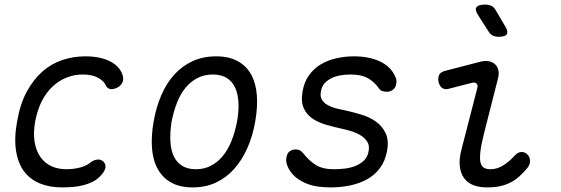

<svg xmlns="http://www.w3.org/2000/svg" viewBox="-20 -805 2440 835"><path d="M54 -275Q67 -352 96 -405.5Q125 -459 164 -493.5Q203 -528 251 -544Q299 -560 350 -560Q386 -560 413 -554Q440 -548 460 -537.5Q480 -527 492 -514Q504 -501 510 -487Q520 -464 513 -448Q506 -432 490 -424Q472 -415 458.5 -418Q445 -421 439 -436Q431 -453 406 -467Q381 -481 339 -481Q304 -481 270.5 -468Q237 -455 209.5 -429.5Q182 -404 162.5 -366.5Q143 -329 133 -277Q124 -227 130.5 -188Q137 -149 155.5 -122.5Q174 -96 203 -82.5Q232 -69 269 -69Q298 -69 326.5 -76Q355 -83 373 -98Q387 -109 403 -111Q419 -113 431 -101Q436 -95 438 -88Q440 -81 438 -73Q436 -65 430 -56Q424 -47 414 -37Q399 -22 380 -13Q361 -4 340.5 1Q320 6 297 8Q274 10 250 10Q196 10 154 -7Q112 -24 85.5 -58.5Q59 -93 50 -147.5Q41 -202 54 -275Z M818 10Q762 10 724.5 -11Q687 -32 666 -70Q645 -108 641 -160.5Q637 -213 648 -276Q659 -339 681.5 -391Q704 -443 738 -480.5Q772 -518 817.5 -539Q863 -560 920 -560Q976 -560 1014 -539Q1052 -518 1072.5 -480.5Q1093 -443 1097 -391Q1101 -339 1090 -277Q1079 -213 1055.5 -160.5Q1032 -108 998 -70Q964 -32 919 -11Q874 10 818 10ZM832 -69Q868 -69 897 -84Q926 -99 948.5 -126Q971 -153 986.5 -191.5Q1002 -230 1011 -277Q1019 -322 1017 -359.5Q1015 -397 1002.5 -424Q990 -451 966 -466Q942 -481 905 -481Q869 -481 839.5 -466Q810 -451 787.5 -424Q765 -397 750 -359Q735 -321 726 -275Q719 -229 721 -191Q723 -153 735.5 -126Q748 -99 772 -84Q796 -69 832 -69Z M1419 10Q1390 10 1364 6.5Q1338 3 1315 -6Q1292 -15 1272 -29.5Q1252 -44 1238 -67Q1231 -78 1227 -92.5Q1223 -107 1226 -121Q1229 -140 1240.5 -147.5Q1252 -155 1266 -155Q1276 -155 1284 -151Q1292 -147 1300 -137Q1324 -106 1353.5 -87.5Q1383 -69 1432 -69Q1452 -69 1476.5 -71.5Q1501 -74 1523.5 -82.5Q1546 -91 1562.5 -106.5Q1579 -122 1583 -147Q1588 -172 1577 -189Q1566 -206 1546.5 -217.5Q1527 -229 1504.5 -235.5Q1482 -242 1463 -246Q1431 -253 1398 -262.5Q1365 -272 1339.5 -289Q1314 -306 1301 -334.5Q1288 -363 1296 -408Q1303 -449 1324 -478Q1345 -507 1375 -525Q1405 -543 1442.5 -551.5Q1480 -560 1519 -560Q1585 -560 1632 -538Q1679 -516 1698 -474Q1703 -464 1704 -455.5Q1705 -447 1703 -441Q1702 -426 1690.5 -416Q1679 -406 1662 -406Q1653 -406 1643 -409Q1633 -412 1627 -422Q1606 -451 1578 -466Q1550 -481 1505 -481Q1481 -481 1459 -477Q1437 -473 1419.5 -464Q1402 -455 1390.5 -441.5Q1379 -428 1376 -409Q1371 -386 1380 -371.5Q1389 -357 1405 -348Q1421 -339 1440.5 -334Q1460 -329 1477 -326Q1513 -318 1550 -307Q1587 -296 1614.5 -276.5Q1642 -257 1657 -226Q1672 -195 1663 -147Q1655 -104 1632 -73.5Q1609 -43 1576 -25Q1543 -7 1502.5 1.5Q1462 10 1419 10Z M1932 -419Q1915 -414 1903 -422.5Q1891 -431 1887 -450Q1884 -470 1891 -481.5Q1898 -493 1920 -498L2067 -536Q2090 -542 2106.5 -538.5Q2123 -535 2133.5 -525Q2144 -515 2147.5 -499.5Q2151 -484 2146 -465L2083 -217Q2072 -172 2069 -143.5Q2066 -115 2069.5 -99Q2073 -83 2084 -76Q2095 -69 2113 -69Q2142 -69 2169 -86Q2196 -103 2218 -128Q2233 -144 2247.5 -144Q2262 -144 2272 -135Q2284 -125 2285 -107Q2286 -89 2273 -74Q2255 -52 2236.5 -36Q2218 -20 2197.5 -10Q2177 0 2153 5Q2129 10 2098 10Q2065 10 2039.5 0.5Q2014 -9 1998.5 -30Q1983 -51 1979.5 -83Q1976 -115 1988 -159L2056 -423Q2059 -436 2052 -442Q2045 -448 2033 -445ZM2106 -666 2060 -738Q2044 -762 2052 -773.5Q2060 -785 2090 -785Q2106 -785 2117 -779.5Q2128 -774 2135 -762L2178 -689Q2191 -667 2184 -656Q2177 -645 2149 -645Q2134 -645 2123.5 -650Q2113 -655 2106 -666Z"/></svg>

Font: Maple Mono NL Light
Style: Italic
Weight: 300
Italic angle: -10°
Monospace: yes
Designer: subframe7536
Version: Version 7.000